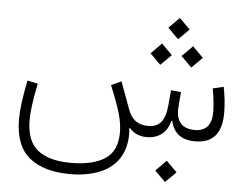

<svg xmlns="http://www.w3.org/2000/svg" viewBox="-59 -737 1344 1049"><g transform="rotate(5 613.5 -213.0)"><path d="M885.7 -547.4 944.3 -606 885.7 -664.1 827.6 -606ZM971.2 -399.9 1029.3 -458 971.2 -516.6 912.6 -458ZM800.8 -399.9 859.4 -458 800.8 -516.6 742.7 -458ZM760.7 0C825.7 0 872.1 -34.2 888.2 -100.1H893.1C908.2 -33.2 952.6 0 1026.4 0C1122.1 0 1171.9 -53.7 1171.9 -168.5C1171.9 -188.5 1170.4 -211.9 1168 -238.8C1165 -265.1 1161.1 -289.1 1156.7 -310.5L1097.7 -296.4C1101.6 -277.3 1105 -255.4 1107.9 -230C1110.4 -204.1 1111.8 -183.6 1111.8 -168.5C1111.8 -97.2 1081.1 -61.5 1019.5 -61.5C951.2 -61.5 919.4 -99.6 919.4 -161.6C919.4 -168.5 919.9 -175.8 920.4 -183.1L926.8 -261.2L871.6 -266.6L864.3 -183.1C856.4 -97.2 825.7 -61.5 762.7 -61.5C704.1 -61.5 671.4 -91.8 653.3 -141.1L598.1 -291.5L542.5 -266.1C568.4 -204.1 586.9 -154.3 597.7 -116.2C608.4 -78.1 613.8 -43.9 613.8 -13.7C613.8 56.2 591.3 105 546.4 133.8C501.5 162.1 439.5 176.3 360.8 176.3C281.7 176.3 221.2 160.2 179.2 127.4C137.2 94.7 116.2 39.6 116.2 -39.1C116.2 -60.5 118.2 -86.9 122.1 -117.7C126 -148.4 132.8 -188.5 143.1 -238.8L85.9 -251C65.9 -152.8 58.1 -87.9 58.1 -36.6C58.1 60.1 85 129.9 138.2 173.3C191.4 216.3 266.1 237.8 362.3 237.8C424.3 237.8 479 228 526.4 208.5C620.1 168.9 664.6 91.8 664.6 -7.3C664.6 -17.6 664.1 -28.3 663.1 -39.6L666 -42C689 -15.1 719.2 0 760.7 0ZM882.3 235.8 940.9 177.7 882.3 119.1 824.2 177.7Z"/></g></svg>

Font: Estedad Light
Style: Regular
Weight: 300
Designer: Amin Abedi
Version: Version 7.3